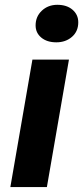

<svg xmlns="http://www.w3.org/2000/svg" viewBox="-20 -763 339 783"><path d="M112.2 -520H261.2L171.2 0H22.2ZM125.2 -659.4Q125.2 -695.6 150.7 -719.5Q176.2 -743.4 213.8 -743.4Q252.6 -743.4 275.9 -723.2Q299.2 -703 299.2 -672Q299.2 -635.2 273.6 -612.8Q248 -590.4 209.8 -590.4Q171.6 -590.4 148.4 -609.7Q125.2 -629 125.2 -659.4Z"/></svg>

Font: Fixel Italic Variable Display Thin
Style: Italic
Weight: 100
Italic angle: -10°
Designer: AlfaBravo + MacPaw
Foundry: Kyrylo Tkachov, Marchela Mozhyna, Serhii Makarenko, Maria Weinstein, Zakhar Kryvoshyya
Version: Version 1.210;Glyphs 3.2 (3217)